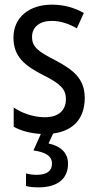

<svg xmlns="http://www.w3.org/2000/svg" viewBox="-20 -567 421 827"><path d="M273 138C273 91 241 62 189 51L209 8C295 -3 345 -56 345 -145C345 -228 296 -266 219 -307C144 -345 118 -365 118 -408C118 -450 150 -477 203 -477C241 -477 278 -464 311 -445L341 -511C300 -534 255 -547 204 -547C105 -547 38 -492 38 -405C38 -321 89 -283 167 -243C240 -207 264 -182 264 -141C264 -92 233 -62 173 -62C123 -62 72 -81 39 -104V-21C68 -5 107 7 156 10L124 81C173 88 204 103 204 138C204 168 183 186 138 186C122 186 105 184 92 180V234C104 238 123 240 146 240C227 240 273 204 273 138Z"/></svg>

Font: Noto Sans Bengali Condensed
Style: Regular
Weight: 400
Width: 3
Designer: Jelle Bosma - Monotype Design Team
Foundry: Monotype Imaging Inc.
Version: Version 2.003